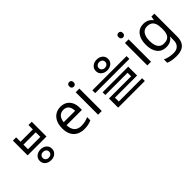

<svg xmlns="http://www.w3.org/2000/svg" viewBox="144 -1872 3247 3247"><g transform="rotate(-45 1767.5 -248.5)"><path d="M465 -274Q528 -274 570 -238.5Q612 -203 612 -145Q612 -87 570 -51.5Q528 -16 465 -16Q403 -16 360.5 -51.5Q318 -87 318 -144Q318 -203 360.5 -238.5Q403 -274 465 -274ZM465 -213Q432 -213 410.5 -194Q389 -175 389 -144Q389 -113 410.5 -94Q432 -75 465 -75Q499 -75 520.5 -94Q542 -113 542 -144Q542 -175 520.5 -194Q499 -213 465 -213ZM240 -709H318V-604H613V-709H691V-356H240ZM318 -535V-425H613V-535Z M1212 -546Q1281 -546 1330.5 -516Q1380 -486 1406.5 -431.5Q1433 -377 1433 -304V-251H1066Q1068 -160 1112.5 -112.5Q1157 -65 1237 -65Q1288 -65 1327.5 -74.5Q1367 -84 1409 -102V-25Q1368 -7 1328 1.5Q1288 10 1233 10Q1157 10 1098.5 -21Q1040 -52 1007.5 -113.5Q975 -175 975 -264Q975 -352 1004.5 -415Q1034 -478 1087.5 -512Q1141 -546 1212 -546ZM1211 -474Q1148 -474 1111.5 -433.5Q1075 -393 1068 -321H1341Q1341 -367 1327 -401Q1313 -435 1284.5 -454.5Q1256 -474 1211 -474Z M1657 -536V0H1569V-536ZM1614 -737Q1634 -737 1649.5 -723.5Q1665 -710 1665 -681Q1665 -653 1649.5 -639Q1634 -625 1614 -625Q1592 -625 1577 -639Q1562 -653 1562 -681Q1562 -710 1577 -723.5Q1592 -737 1614 -737Z M2210 -677Q2273 -677 2315 -641.5Q2357 -606 2357 -548Q2357 -490 2315 -454.5Q2273 -419 2210 -419Q2148 -419 2105.5 -454.5Q2063 -490 2063 -548Q2063 -606 2105.5 -641.5Q2148 -677 2210 -677ZM2210 -616Q2177 -616 2155.5 -597Q2134 -578 2134 -548Q2134 -517 2155.5 -497.5Q2177 -478 2210 -478Q2243 -478 2265 -497.5Q2287 -517 2287 -548Q2287 -578 2265 -597Q2243 -616 2210 -616ZM1792 -360H2610V-293H1792ZM1891 -214H2504V-2H1974V112H1893V-64H2423V-149H1891ZM1893 90H2531V156H1893Z M2835 -536V0H2747V-536ZM2792 -737Q2812 -737 2827.5 -723.5Q2843 -710 2843 -681Q2843 -653 2827.5 -639Q2812 -625 2792 -625Q2770 -625 2755 -639Q2740 -653 2740 -681Q2740 -710 2755 -723.5Q2770 -737 2792 -737Z M3195 -546Q3248 -546 3290.5 -526Q3333 -506 3363 -465H3368L3380 -536H3450V9Q3450 85 3424 136.5Q3398 188 3345 214Q3292 240 3210 240Q3152 240 3103.5 231.5Q3055 223 3017 206V125Q3055 145 3106 156Q3157 167 3215 167Q3284 167 3323.5 126.5Q3363 86 3363 16V-5Q3363 -17 3364 -39.5Q3365 -62 3366 -71H3362Q3334 -30 3292.5 -10Q3251 10 3196 10Q3092 10 3033.5 -63Q2975 -136 2975 -267Q2975 -395 3033.5 -470.5Q3092 -546 3195 -546ZM3207 -472Q3140 -472 3103 -418.5Q3066 -365 3066 -266Q3066 -167 3102.5 -114.5Q3139 -62 3209 -62Q3250 -62 3279 -72.5Q3308 -83 3327 -105.5Q3346 -128 3355 -163Q3364 -198 3364 -246V-267Q3364 -340 3347.5 -385Q3331 -430 3296 -451Q3261 -472 3207 -472Z"/></g></svg>

Font: korean15
Style: Book
Weight: 400
Designer: Jelle Bosma - Monotype Design Team
Foundry: Monotype Imaging Inc.
Version: Version 2.003